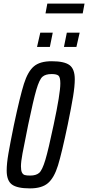

<svg xmlns="http://www.w3.org/2000/svg" viewBox="-20 -1035 488 1063"><path d="M17 -91Q17 -129 26.5 -184.5Q36 -240 57 -343Q91 -503 112.5 -571Q134 -639 167.5 -667.5Q201 -696 266 -696Q336 -696 365 -674.5Q394 -653 394 -596Q394 -558 384.5 -500Q375 -442 355 -345Q322 -187 301 -119Q280 -51 246 -21.5Q212 8 146 8Q75 8 46 -13.5Q17 -35 17 -91ZM277 -344Q314 -517 314 -573Q314 -607 304 -616Q294 -625 266 -625Q232 -625 215 -610Q198 -595 181.5 -539Q165 -483 136 -344Q113 -231 104.5 -185Q96 -139 96 -114Q96 -91 101.5 -80Q107 -69 117 -66Q127 -63 147 -63Q180 -63 197 -78Q214 -93 231 -149.5Q248 -206 277 -344ZM185 -775 203 -854H272L256 -775ZM334 -775 350 -854H421L403 -775ZM232 -961 242 -1015H448L438 -961Z"/></svg>

Font: Saira Ultra Condensed Medium
Style: Italic
Weight: 500
Width: 1
Italic angle: -12°
Designer: Hector Gatti with collaboration of the Omnibus-Type team
Foundry: Omnibus-Type
Version: Version 1.001; ttfautohint (v1.8)